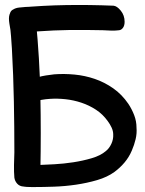

<svg xmlns="http://www.w3.org/2000/svg" viewBox="-20 -740 586 775"><path d="M75 13Q89 14 101 8.5Q113 3 122.5 -7Q132 -17 137.5 -29Q143 -41 143 -52Q146 -203 143 -353.5Q140 -504 125 -656Q125 -662 131 -669Q137 -676 143.5 -683Q150 -690 154.5 -696.5Q159 -703 154.5 -707Q150 -711 134 -712.5Q118 -714 84 -712Q71 -711 57 -709.5Q43 -708 33 -701.5Q23 -695 18.5 -681.5Q14 -668 18 -644Q23 -620 24.5 -594Q26 -568 28 -544Q31 -490 33 -437Q35 -384 36 -330Q37 -279 37.5 -228Q38 -177 38 -125Q37 -102 36.5 -74Q36 -46 38 -23Q40 -9 49.5 1.5Q59 12 75 13ZM120 15Q154 15 198 13.5Q242 12 286.5 5.5Q331 -1 372 -13Q413 -25 442 -46Q465 -63 483 -84.5Q501 -106 512 -132Q522 -155 527.5 -178.5Q533 -202 531 -225Q531 -251 521.5 -275.5Q512 -300 498 -321Q472 -359 437 -383.5Q402 -408 362.5 -421.5Q323 -435 281 -439Q239 -443 199 -440Q182 -438 165.5 -435.5Q149 -433 132 -428Q126 -426 118 -423Q110 -420 104 -419Q102 -419 99 -420Q96 -421 94 -421Q74 -419 61 -398.5Q48 -378 49 -357Q50 -343 58 -330.5Q66 -318 82 -319Q90 -320 98 -323.5Q106 -327 114 -329Q131 -334 148 -337Q165 -340 182 -341Q212 -343 244.5 -339.5Q277 -336 308.5 -325.5Q340 -315 367.5 -297Q395 -279 415 -251Q424 -239 430.5 -225Q437 -211 437 -197Q438 -178 429.5 -159.5Q421 -141 407 -130Q386 -112 350.5 -101.5Q315 -91 276 -85Q237 -79 199.5 -77Q162 -75 136 -74H135Q128 -74 119.5 -76.5Q111 -79 103.5 -82Q96 -85 89.5 -87.5Q83 -90 79 -90Q59 -90 48 -75.5Q37 -61 39 -41Q39 -29 40 -22.5Q41 -16 43 -11Q45 -6 48.5 -2.5Q52 1 59 7Q62 10 70.5 12Q79 14 88.5 14.5Q98 15 107 15Q116 15 120 15ZM483 -652Q483 -678 467.5 -697Q452 -716 438 -717Q341 -721 247 -719.5Q153 -718 55 -709Q44 -708 31 -700.5Q18 -693 18 -669Q18 -643 33.5 -624Q49 -605 63 -605Q79 -604 95.5 -607.5Q112 -611 127 -613Q197 -618 264 -619Q296 -619 329 -619Q362 -619 395 -618Q410 -617 428.5 -616.5Q447 -616 461 -618Q470 -619 476.5 -628Q483 -637 483 -652Z"/></svg>

Font: Balpaq
Style: Regular
Weight: 400
Designer: Abay Emes
Version: Version 1.000